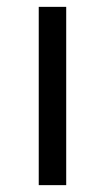

<svg xmlns="http://www.w3.org/2000/svg" viewBox="-20 -540 306 560"><path d="M93 0V-520H173.1V0Z"/></svg>

Font: M PLUS 1 Thin
Style: Regular
Weight: 100
Designer: Coji Morishita
Foundry: UNDERFOREST DESIGN
Version: Version 1.001